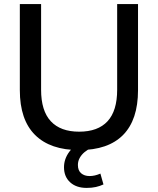

<svg xmlns="http://www.w3.org/2000/svg" viewBox="-20 -725 773 939"><path d="M367 9Q226 9 151.5 -65Q77 -139 77 -284V-705H181V-286Q181 -183 228.5 -132Q276 -81 367 -81Q459 -81 506 -132Q553 -183 553 -286V-705H655V-284Q655 -139 582 -65Q509 9 367 9ZM404 194Q353 194 323 166.5Q293 139 293 93Q293 52 319.5 16.5Q346 -19 392 -39L424 0Q408 7 393.5 19Q379 31 370 47Q361 63 361 82Q361 109 377 122.5Q393 136 418 136Q431 136 444 133Q457 130 471 124L486 177Q469 185 449 189.5Q429 194 404 194Z"/></svg>

Font: Nunito Sans 12pt SemiBold
Style: Regular
Weight: 600
Designer: Vernon Adams
Foundry: Vernon Adams
Version: Version 3.101;gftools[0.9.27]